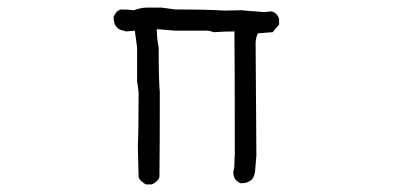

<svg xmlns="http://www.w3.org/2000/svg" viewBox="-20 -487 1040 507"><path d="M381 0H365Q348 -10 346 -20L344 -101Q346 -144 346 -244L342 -273V-362L336 -406L313 -404Q306 -406 299 -408Q292 -410 286 -418Q283 -422 282.5 -425Q282 -428 281 -431.5Q280 -435 280 -443Q287 -459 299 -462Q317 -462 334 -460Q352 -467 369 -467H406L443 -462Q531 -462 574 -459L616 -460L677 -455L697 -457Q712 -453 717 -437V-422L700 -402L661 -399Q655 -387 655 -373L657 -77L654 -40Q653 -3 616 -3Q611 -4 603.5 -11Q596 -18 596 -34Q599 -42 599 -54Q599 -66 600 -77Q600 -343 599 -399L600 -404Q573 -404 545 -402L531 -406H443L394 -410Q394 -386 399 -362Q399 -273 402 -244Q402 -103 401 -20Q398 -8 381 0Z"/></svg>

Font: Yozai
Style: Regular
Weight: 400
Designer: LXGW / Y.OzVox
Foundry: LXGW / Y.OzVox
Version: Version 0.861;October 22, 2024